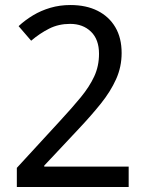

<svg xmlns="http://www.w3.org/2000/svg" viewBox="-20 -744 591 764"><path d="M47 -76 218 -262Q267 -315 301.5 -357Q336 -399 355 -440Q374 -481 374 -530Q374 -587 342 -618Q310 -649 259 -649Q213 -649 175.5 -630Q138 -611 104 -582L54 -640Q80 -664 111.5 -683Q143 -702 180.5 -713Q218 -724 260 -724Q323 -724 368.5 -701Q414 -678 439 -635.5Q464 -593 464 -533Q464 -478 442 -429Q420 -380 381.5 -332Q343 -284 293 -231L156 -85V-81H492V0H47Z"/></svg>

Font: lgurmukhi05
Style: Book
Weight: 400
Designer: Jelle Bosma - Monotype Design Team
Foundry: Monotype Imaging Inc.
Version: Version 2.003